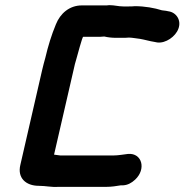

<svg xmlns="http://www.w3.org/2000/svg" viewBox="-20 -678 717 746"><path d="M404 -658C399 -657 393 -657 388 -657H298C250 -657 214 -626 197 -583C180 -542 167 -500 156 -453C152 -439 148 -424 144 -407L59 -37C47 13 80 44 131 44C158 44 180 50 207 48H394C413 48 432 45 450 42H459C476 41 491 33 505 20C549 -21 532 -84 478 -80C461 -78 439 -74 422 -74H214L191 -77H190L266 -407C269 -422 273 -437 277 -450C280 -461 300 -535 303 -535H360C367 -535 375 -535 383 -536H386C398 -533 415 -531 431 -531H453C462 -531 472 -531 481 -532C493 -532 513 -528 524 -527C542 -524 561 -518 581 -515L591 -513C624 -509 662 -536 673 -566C686 -600 664 -630 635 -634L625 -636L609 -638C581 -647 542 -654 504 -654C496 -653 488 -653 481 -653H459C439 -653 426 -658 404 -658Z"/></svg>

Font: Electronic
Style: TiIt
Weight: 900
Version: Version 1.011